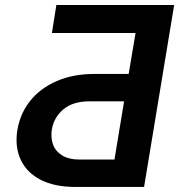

<svg xmlns="http://www.w3.org/2000/svg" viewBox="-20 -740 709 760"><path d="M550.3 0H278.8Q195.3 0 140.4 -28.6Q85.4 -57.1 61.8 -108.2Q38.1 -159.2 48.8 -225.6Q60.1 -292 100.3 -341.8Q140.6 -391.6 205.3 -419.4Q270 -447.3 353.5 -447.3H489.3L516.6 -609.4H185.5L203.1 -720.2H669.4ZM433.1 -108.4 471.2 -338.9H334.5Q267.6 -338.9 230.2 -306.6Q192.9 -274.4 185.1 -227.1Q180.2 -194.8 189.9 -168Q199.7 -141.1 226.1 -124.8Q252.4 -108.4 296.9 -108.4Z"/></svg>

Font: Inter 17pt SemiBold
Style: Italic
Weight: 600
Italic angle: -9.3988°
Version: Version 4.001;git-66647c0bb